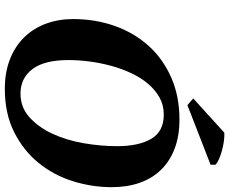

<svg xmlns="http://www.w3.org/2000/svg" viewBox="-97 -841 950 796"><g transform="rotate(90 378.0 -443.0)"><path d="M59 -271Q59 -363 87.5 -443.5Q116 -524 169.5 -583.5Q223 -643 300.5 -677.5Q378 -712 476 -712Q543 -712 595 -692.5Q647 -673 683 -636.5Q719 -600 737.5 -548Q756 -496 756 -431Q756 -349 731 -269.5Q706 -190 655 -127.5Q604 -65 527.5 -26.5Q451 12 348 12Q279 12 225 -9.5Q171 -31 134 -69Q97 -107 78 -159Q59 -211 59 -271ZM229 -252Q229 -152 266.5 -102.5Q304 -53 368 -53Q425 -53 466 -90Q507 -127 534 -184.5Q561 -242 573.5 -313.5Q586 -385 586 -454Q586 -543 555.5 -595Q525 -647 455 -647Q416 -647 384.5 -629.5Q353 -612 327.5 -582Q302 -552 283.5 -512.5Q265 -473 253 -429Q241 -385 235 -339.5Q229 -294 229 -252ZM530 -898Q546 -899 566.5 -896Q587 -893 606.5 -887.5Q626 -882 641.5 -875Q657 -868 663 -861V-841L416 -745L388 -769Z"/></g></svg>

Font: PT Serif
Style: Bold Italic
Weight: 700
Italic angle: -12°
Designer: A.Korolkova, O.Umpeleva, V.Yefimov
Foundry: ParaType Ltd
Version: Version 1.000W OFL